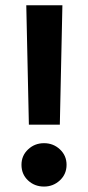

<svg xmlns="http://www.w3.org/2000/svg" viewBox="-20 -704 332 724"><path d="M79.1 -684.1H215.3L205.6 -233.9H88.9ZM61 -82.5Q61 -117.2 85.9 -140.6Q110.8 -164.1 146 -164.1Q181.2 -164.1 206.1 -140.6Q231 -117.2 231 -82.5Q231 -47.4 205.8 -23.9Q180.7 -0.5 146 -0.5Q110.4 -0.5 85.7 -23.7Q61 -46.9 61 -82.5Z"/></svg>

Font: Vazirmatn RD FD
Style: Bold
Weight: 700
Designer: Saber Rastikerdar
Foundry: Saber Rastikerdar
Version: Version 33.003